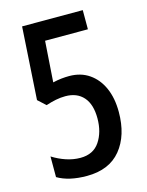

<svg xmlns="http://www.w3.org/2000/svg" viewBox="-111 -783 662 862"><g transform="rotate(-15 220.5 -352.0)"><path d="M223 -444Q277 -444 316 -417Q355 -390 376 -342.5Q397 -295 397 -231Q397 -122 343 -56Q289 10 185 10Q101 10 49 -21V-117Q79 -98 112 -87Q145 -76 178 -76Q238 -76 267.5 -120Q297 -164 297 -228Q297 -293 267 -327Q237 -361 183 -361Q161 -361 138.5 -356.5Q116 -352 92 -344L56 -377L77 -714H359V-625H160L147 -435Q168 -440 187 -442Q206 -444 223 -444Z"/></g></svg>

Font: Noto Sans Lao Looped ExtraCondensed Medium
Style: Regular
Weight: 500
Width: 2
Designer: Mark Frömberg, Ben Mitchell
Foundry: The Fontpad Ltd
Version: Version 1.002; ttfautohint (v1.8.4.7-5d5b)